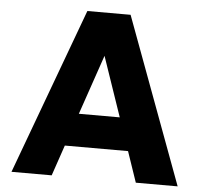

<svg xmlns="http://www.w3.org/2000/svg" viewBox="-51 -769 874 823"><g transform="rotate(5 385.5 -357.5)"><path d="M743 0H563L518 -132H246L201 0H28L292 -715H478ZM294 -273H470L382 -530Z"/></g></svg>

Font: Wix Madefor Text ExtraBold
Style: Regular
Weight: 800
Designer: Dalton Maag Ltd
Foundry: Dalton Maag Ltd
Version: Version 3.100